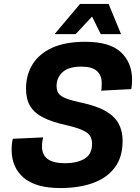

<svg xmlns="http://www.w3.org/2000/svg" viewBox="-20 -938 710 974"><path d="M287 16Q162 16 100.5 -36Q39 -88 39 -179Q39 -211 45 -234L199 -241Q197 -235 195 -222Q193 -209 193 -195Q193 -153 221.5 -131.5Q250 -110 310 -110Q370 -110 408.5 -132.5Q447 -155 447 -209Q447 -230 438 -246.5Q429 -263 401 -276.5Q373 -290 317 -303Q244 -319 199 -342Q154 -365 133 -400Q112 -435 112 -488Q112 -558 145 -611.5Q178 -665 244.5 -695.5Q311 -726 413 -726Q537 -726 593.5 -673Q650 -620 650 -533Q650 -505 646 -486L493 -478Q495 -484 495.5 -495Q496 -506 496 -518Q496 -555 472 -577.5Q448 -600 393 -600Q328 -600 297.5 -572Q267 -544 267 -502Q267 -479 277 -464.5Q287 -450 313 -439.5Q339 -429 389 -418Q471 -401 517.5 -373.5Q564 -346 583 -308.5Q602 -271 602 -224Q602 -140 561.5 -87Q521 -34 450 -9Q379 16 287 16ZM257 -765 386 -918H531L594 -765H491L447 -854L364 -765Z"/></svg>

Font: Geist
Style: Bold Italic
Weight: 700
Italic angle: -12°
Designer: Basement.studio, Andrés Briganti, Mateo Zaragoza
Foundry: Basement.studio, Vercel, Andrés Briganti, Guido Ferreyra, Mateo Zaragoza
Version: Version 1.500; ttfautohint (v1.8.4.7-5d5b)